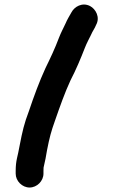

<svg xmlns="http://www.w3.org/2000/svg" viewBox="-20 -719 506 857"><path d="M174 56V45C174 30 174 28 178 13C181 2 185 -19 190 -49C201 -105 208 -132 226 -182C248 -245 269 -305 295 -361C319 -407 340 -457 359 -506C368 -529 377 -544 386 -563C393 -580 403 -592 409 -608C428 -642 407 -679 382 -692C347 -710 312 -689 299 -664C290 -648 280 -632 272 -613C262 -591 253 -576 243 -550C225 -502 205 -460 183 -415C155 -354 132 -291 109 -223C88 -168 80 -133 68 -71C59 -18 50 -5 50 45V56C50 89 79 118 112 118C145 118 174 89 174 56Z"/></svg>

Font: Electronic
Style: Thk
Weight: 900
Version: Version 1.011